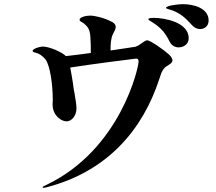

<svg xmlns="http://www.w3.org/2000/svg" viewBox="-20 -851 1040 924"><path d="M860 -831C838 -831 779 -824 779 -813C779 -809 792 -807 812 -800C847 -786 870 -768 903 -731C914 -718 929 -711 943 -711C961 -711 984 -723 984 -752C984 -813 910 -831 860 -831ZM688 -657C675 -657 656 -634 632 -626L512 -608V-611C512 -637 513 -666 524 -688C530 -699 537 -711 537 -722C537 -729 533 -737 522 -744C478 -768 430 -776 415 -776C392 -776 363 -768 363 -756C363 -748 372 -747 384 -738C401 -723 413 -712 415 -671C417 -646 417 -621 417 -601V-596C374 -590 332 -585 297 -581C278 -601 216 -627 186 -627C172 -627 138 -617 137 -606C137 -601 141 -600 153 -597C169 -593 185 -582 199 -565C221 -536 234 -444 234 -369C234 -362 233 -354 233 -348C234 -292 277 -267 300 -267C323 -267 348 -291 348 -330C348 -348 343 -374 339 -400C334 -423 332 -444 331 -451C327 -474 323 -502 318 -526C413 -541 629 -569 635 -569C643 -569 647 -565 647 -555C647 -527 561 -132 203 39C191 45 185 47 185 50C185 52 187 53 189 53C192 53 198 52 205 50C501 -27 668 -231 746 -469C755 -497 757 -503 766 -517C780 -539 810 -540 810 -562C809 -569 804 -578 794 -588C770 -610 704 -657 688 -657ZM721 -765C713 -765 695 -765 694 -759C694 -754 702 -752 716 -742C754 -718 777 -691 796 -651C807 -630 824 -623 840 -623C858 -623 888 -634 888 -667C888 -746 767 -765 721 -765Z"/></svg>

Font: Shippori Mincho OTF
Style: Bold
Weight: 800
Designer: FONTDASU
Foundry: FONTDASU / Google Inc. / but / Adobe
Version: Version 3.300;hotconv 1.0.109;makeotfexe 2.5.65596